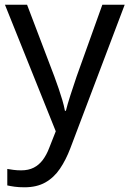

<svg xmlns="http://www.w3.org/2000/svg" viewBox="-20 -556 550 816"><path d="M1 -536H95L211 -231Q221 -204 229.5 -179Q238 -154 245 -130.5Q252 -107 256 -85H260Q266 -110 279 -150.5Q292 -191 306 -232L415 -536H510L279 74Q260 124 234.5 161.5Q209 199 172.5 219.5Q136 240 84 240Q60 240 42 237.5Q24 235 11 232V162Q22 164 37.5 166Q53 168 70 168Q101 168 123.5 156.5Q146 145 162 123.5Q178 102 189 73L217 2Z"/></svg>

Font: utamil25
Style: Book
Weight: 400
Designer: Jelle Bosma - Monotype Design Team
Foundry: Monotype Imaging Inc.
Version: Version 2.003